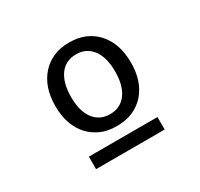

<svg xmlns="http://www.w3.org/2000/svg" viewBox="-115 -885 832 800"><g transform="rotate(-30 301.0 -485.5)"><path d="M300.8 -340.8Q254.9 -340.8 222.7 -356Q190.4 -371.1 168.5 -395Q145.5 -419.9 132.3 -456.5Q119.1 -493.2 119.1 -541Q119.1 -632.3 168.5 -687.5Q191.4 -712.9 224.1 -727.5Q256.8 -742.2 301.3 -742.2Q345.2 -742.2 378.2 -727.5Q411.1 -712.9 434.1 -687Q482.9 -632.3 482.9 -541Q482.9 -450.2 434.1 -395.5Q411.1 -370.1 378.2 -355.5Q345.2 -340.8 300.8 -340.8ZM300.8 -397.9Q350.6 -397.9 378.9 -436Q392.1 -453.6 399.7 -480Q407.2 -506.3 407.2 -542Q407.2 -608.9 379.4 -647Q366.2 -665 346.9 -675Q327.6 -685.1 301.3 -685.1Q251 -685.1 223.1 -647.5Q194.8 -608.9 194.8 -541Q194.8 -472.7 223.1 -435.1Q251.5 -397.9 300.8 -397.9ZM134.8 -289.1H464.8V-229H134.8Z"/></g></svg>

Font: Vazir Code Hack
Style: Code-Hack
Weight: 400
Foundry: DejaVu fonts team - Redesigned by Saber Rastikerdar
Version: Version 1.1.2